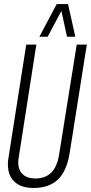

<svg xmlns="http://www.w3.org/2000/svg" viewBox="-20 -921 450 951"><path d="M147 10Q85 10 52 -20.5Q19 -51 19 -108Q19 -119 20 -126.5Q21 -134 23 -146L110 -700H160L73 -143Q64 -93 86 -65Q108 -37 156 -37Q255 -37 273 -157L360 -700H410L325 -163Q311 -74 267 -32Q223 10 147 10ZM175 -739 261 -901H317L353 -739H312L284 -867L216 -739Z"/></svg>

Font: Georama Condensed Light
Style: Italic
Weight: 300
Width: 3
Italic angle: -9°
Designer: Jean-Baptiste Levee
Foundry: Production Type
Version: Version 1.000